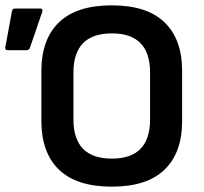

<svg xmlns="http://www.w3.org/2000/svg" viewBox="-20 -687 764 719"><path d="M399 12Q267 12 201 -51.5Q135 -115 135 -234V-421Q135 -540 201 -603.5Q267 -667 399 -667Q530 -667 596 -603.5Q662 -540 662 -421V-234Q662 -115 596 -51.5Q530 12 399 12ZM399 -93Q542 -93 542 -240V-415Q542 -562 399 -562Q255 -562 255 -415V-240Q255 -93 399 -93ZM9 -499Q-2 -499 0 -511L25 -646Q27 -655 37 -655H131Q142 -655 138 -642L92 -508Q89 -499 79 -499Z"/></svg>

Font: Sofia Sans
Style: Bold
Weight: 700
Designer: Botio Nikoltchev, Ani Petrova
Foundry: lettersoup
Version: Version 4.100; ttfautohint (v1.8.4.7-5d5b)